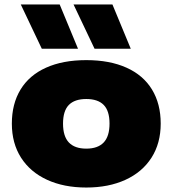

<svg xmlns="http://www.w3.org/2000/svg" viewBox="-20 -828 772 859"><path d="M33 -275Q33 -363.5 72 -427.5Q111 -491.5 186 -525.2Q261 -559 366 -559Q471 -559 546 -525.2Q621 -491.5 660 -427.5Q699 -363.5 699 -275Q699 -187 657.8 -122.5Q616.5 -58 541.2 -23.5Q466 11 366 11Q266 11 190.8 -23.5Q115.5 -58 74.2 -122.5Q33 -187 33 -275ZM470 -275Q470 -332 444 -358.5Q418 -385 366 -385Q314 -385 288 -358.5Q262 -332 262 -275Q262 -218 288.2 -190.5Q314.5 -163 366 -163Q417.5 -163 443.8 -190.5Q470 -218 470 -275ZM167 -610 73 -808H247L329 -610ZM403 -610 309 -808H483L565 -610Z"/></svg>

Font: Encode Sans Expanded Black
Style: Regular
Weight: 900
Width: 7
Designer: Multiple Designers
Foundry: Impallari Type
Version: Version 2.000